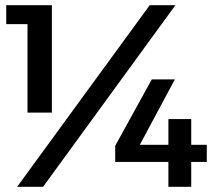

<svg xmlns="http://www.w3.org/2000/svg" viewBox="-20 -720 821 740"><path d="M4 -700H180V-286H86V-627H4ZM557 -700H656L146 0H46ZM565 -414H654L519 -162H629V-261H717V-162H777V-96H717V0H629V-96H424V-158Z"/></svg>

Font: Alexandria Medium
Style: Regular
Weight: 500
Designer: Mohamed Gaber
Foundry: Kief Type Foundry
Version: Version 5.100